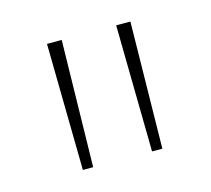

<svg xmlns="http://www.w3.org/2000/svg" viewBox="-53 -774 415 378"><g transform="rotate(-15 155.0 -585.0)"><path d="M100 -714 95 -456H74L70 -714ZM240 -714 236 -456H215L211 -714Z"/></g></svg>

Font: Noto Sans Myanmar SemiCondensed Thin
Style: Regular
Weight: 100
Width: 4
Designer: Monotype Design Team
Foundry: Monotype Imaging Inc.
Version: Version 2.107; ttfautohint (v1.8.4.7-5d5b)